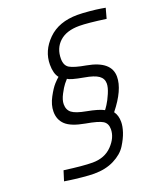

<svg xmlns="http://www.w3.org/2000/svg" viewBox="-145 -747 830 980"><g transform="rotate(-20 270.5 -257.5)"><path d="M316 -341C351.3 -335 376.5 -326.7 391.5 -316C406.5 -305.3 414 -291 414 -273C414 -259 409.5 -241.5 400.5 -220.5C391.5 -199.5 382.8 -182.7 374.5 -170C366.2 -157.3 361 -150 359 -148C341 -158 310.7 -167 268 -175C231.3 -181.7 206 -190.3 192 -201C178 -211.7 171 -227.3 171 -248C171 -263.3 176.2 -280.8 186.5 -300.5C196.8 -320.2 205.8 -334.8 213.5 -344.5C221.2 -354.2 227 -361 231 -365C239 -357.7 267.3 -349.7 316 -341ZM541 -638 518 -642C502 -644.7 481.7 -647.2 457 -649.5C432.3 -651.8 411 -653 393 -653C325 -653 271.5 -633.7 232.5 -595C193.5 -556.3 174 -512 174 -462C174 -429.3 180.7 -405 194 -389C187.3 -383.7 178.5 -375 167.5 -363C156.5 -351 144 -332 130 -306C116 -280 109 -254.7 109 -230C109 -200.7 118.8 -176.8 138.5 -158.5C158.2 -140.2 192.3 -126.7 241 -118C287 -110 317.3 -101.3 332 -92C346.7 -82.7 354 -67.7 354 -47C354 -16.3 340.7 12.8 314 40.5C287.3 68.2 252 82 208 82C174 82 123 77.3 55 68L38 122L64 126C82 128.7 104.3 131.3 131 134C157.7 136.7 179.7 138 197 138C238.3 138 274.5 130.2 305.5 114.5C336.5 98.8 359.3 79.3 374 56C388.7 32.7 399.3 10.8 406 -9.5C412.7 -29.8 416 -48 416 -64C416 -87.3 410.3 -106.7 399 -122C449.7 -185.3 475 -240.7 475 -288C475 -344 432.7 -379.7 348 -395C306 -402.3 277 -410.7 261 -420C245 -429.3 237 -446.3 237 -471C237 -509 249.5 -539.5 274.5 -562.5C299.5 -585.5 335.3 -597 382 -597C412 -597 460 -592.3 526 -583Z"/></g></svg>

Font: RazerF5 Light
Style: Italic
Weight: 300
Foundry: Razer Inc.
Version: Version 2